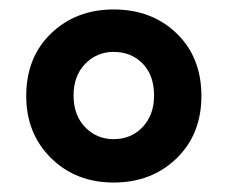

<svg xmlns="http://www.w3.org/2000/svg" viewBox="-20 -765 479 404"><path d="M219.2 -745.1Q299.3 -745.1 351.6 -694.8Q403.8 -644.5 403.8 -563Q403.8 -482.4 351.3 -431.6Q298.8 -380.9 219.2 -380.9Q139.6 -380.9 87.4 -432.4Q35.2 -483.9 35.2 -563Q35.2 -644.5 87.6 -694.8Q140.1 -745.1 219.2 -745.1ZM219.2 -655.8Q183.6 -655.8 159.2 -630.6Q134.8 -605.5 134.8 -564Q134.8 -522.5 159.2 -497.3Q183.6 -472.2 219.2 -472.2Q255.9 -472.2 280 -497.6Q304.2 -522.9 304.2 -564Q304.2 -606.4 280.3 -631.1Q256.3 -655.8 219.2 -655.8Z"/></svg>

Font: Stilu SemiBold
Style: Regular
Weight: 600
Designer: Genilson Lima Santos
Foundry: Genilson Lima Santos
Version: Version 1.200;PS 001.200;hotconv 1.0.88;makeotf.lib2.5.64775